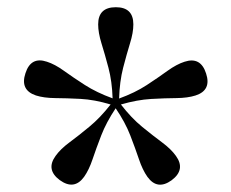

<svg xmlns="http://www.w3.org/2000/svg" viewBox="-20 -788 639 532"><path d="M213 -298Q185.5 -260 145.5 -289Q106.5 -318 134 -356Q147.5 -375 172.5 -393.5Q197.5 -412 227.5 -436.8Q257.5 -461.5 286.5 -498.5Q241.5 -512 202.8 -514Q164 -516 132.8 -516.2Q101.5 -516.5 79.5 -523.5Q35 -538.5 50.5 -585Q65.5 -632 110 -617Q132 -610 157.2 -591.8Q182.5 -573.5 215.2 -552.5Q248 -531.5 292 -515.5Q290.5 -562.5 280.5 -600.2Q270.5 -638 261.2 -667.8Q252 -697.5 252 -720.5Q252 -768 301 -768Q349.5 -768 349.5 -720.5Q349.5 -697.5 340.2 -667.8Q331 -638 321.2 -600.2Q311.5 -562.5 310 -515Q354 -531 386.5 -552.2Q419 -573.5 444.2 -591.8Q469.5 -610 491.5 -617Q536 -631.5 551 -584.5Q566.5 -538 522 -523.5Q500 -516.5 468.8 -516.2Q437.5 -516 398.8 -513.8Q360 -511.5 315 -498.5Q344 -461 374 -436.5Q404 -412 429 -393.5Q454 -375 467.5 -356Q495 -318 455.5 -288.5Q416 -260 388.5 -298Q375 -317 365 -346.8Q355 -376.5 341 -412.8Q327 -449 300.5 -488Q274.5 -449 260.5 -412.8Q246.5 -376.5 236.5 -346.8Q226.5 -317 213 -298Z"/></svg>

Font: Fraunces 72pt Soft
Style: Regular
Weight: 400
Version: Version 1.000;[b76b70a41]